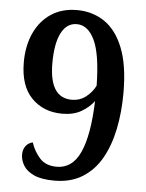

<svg xmlns="http://www.w3.org/2000/svg" viewBox="-53 -767 624 821"><g transform="rotate(5 259.5 -356.5)"><path d="M211 11Q156 11 124 -3.5Q92 -18 78 -41Q64 -64 64 -88Q64 -109 74.5 -124Q85 -139 105 -144Q118 -105 143.5 -77Q169 -49 216 -49Q283 -49 316.5 -122.5Q350 -196 355 -343Q335 -316 301.5 -296.5Q268 -277 220 -277Q139 -277 88 -329Q37 -381 37 -482Q37 -553 62 -607.5Q87 -662 133.5 -693Q180 -724 245 -724Q311 -724 362.5 -689.5Q414 -655 443.5 -581Q473 -507 473 -388Q473 -305 458 -232.5Q443 -160 412 -105.5Q381 -51 331 -20Q281 11 211 11ZM254 -340Q290 -340 316 -360.5Q342 -381 356 -409Q354 -544 325.5 -604Q297 -664 249 -664Q206 -664 182.5 -619Q159 -574 159 -488Q159 -341 254 -340Z"/></g></svg>

Font: Noto Serif Tamil SemiCondensed SemiBold
Style: Regular
Weight: 600
Width: 4
Designer: Indian Type Foundry, Tom Grace, and the Monotype Design Team
Foundry: Monotype Imaging Inc.
Version: Version 2.004; ttfautohint (v1.8.4.7-5d5b)